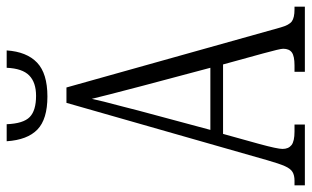

<svg xmlns="http://www.w3.org/2000/svg" viewBox="-199 -734 933 575"><g transform="rotate(-90 267.5 -446.5)"><path d="M0 -31H14Q30 -31 40 -37Q50 -43 57.5 -60Q65 -77 75 -112L247 -714H293L473 -72Q480 -47 491 -39Q502 -31 527 -31H535V0H340V-31H359Q387 -31 398 -39Q409 -47 409 -65Q409 -74 395 -125L362 -245H154L124 -137Q109 -82 109 -67Q109 -49 120.5 -40Q132 -31 161 -31H182V0H0ZM352 -283 298 -486Q267 -604 259 -638Q254 -613 235 -542Q233 -533 224 -499L166 -283ZM132 -893H183Q185 -843 204.5 -824Q224 -805 268 -805Q308 -805 329 -825.5Q350 -846 352 -893H404Q400 -833 367.5 -802Q335 -771 266 -771Q198 -771 167 -801Q136 -831 132 -893Z"/></g></svg>

Font: Noto Serif CondLight
Style: Regular
Weight: 300
Width: 3
Designer: Monotype Design Team
Foundry: Monotype Imaging Inc.
Version: Version 1.001